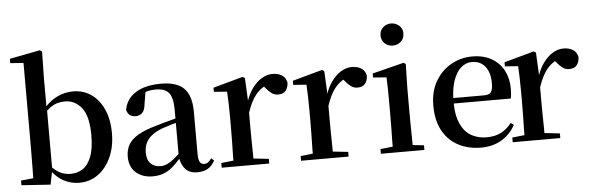

<svg xmlns="http://www.w3.org/2000/svg" viewBox="-51 -988 3619 1178"><g transform="rotate(-5 1758.5 -399.5)"><path d="M39.1 0V-28.8L115.2 -36.1Q116.2 -64.9 116.2 -99.9Q116.2 -134.8 116.7 -169.9Q117.2 -205.1 117.2 -232.9V-746.1L36.1 -752V-778.8L223.1 -814.9L236.8 -806.2L233.9 -647.9V-469.2Q265.1 -502 299.8 -520Q350.1 -545.9 403.8 -545.9Q466.8 -545.9 514.9 -512.9Q563 -480 591.6 -418Q620.1 -356 620.1 -269Q620.1 -187 591.1 -122.6Q562 -58.1 511.5 -21Q460.9 16.1 393.1 16.1Q344.2 16.1 296.9 -8.8Q262.2 -27.8 232.9 -64L217.8 12.2ZM235.8 -91.8Q259.8 -68.8 283.2 -57.1Q313 -43 347.2 -43Q386.2 -43 419.2 -63Q452.1 -83 472.7 -133.1Q493.2 -183.1 493.2 -270Q493.2 -384.8 452.6 -436.8Q412.1 -488.8 349.1 -488.8Q328.1 -488.8 305.7 -483.4Q283.2 -478 257.8 -460Q248 -453.1 235.8 -441.9Z M846.2 16.1Q784.2 16.1 744.1 -19Q704.1 -54.2 704.1 -117.2Q704.1 -159.2 722.2 -191.2Q740.2 -223.1 783.2 -248Q826.2 -272.9 899.4 -293Q939 -305.2 988.3 -317.9Q1002.4 -320.8 1016.1 -325.2V-375Q1016.1 -429.2 1005.1 -459Q994.1 -488.8 970.7 -501Q947.3 -513.2 908.2 -513.2Q881.3 -513.2 854 -505.9Q850.1 -504.9 847.2 -503.9L835 -431.2Q832 -393.1 815.7 -377Q799.3 -360.8 775.4 -360.8Q730 -360.8 719.2 -403.8Q730 -470.2 788.6 -508.1Q847.2 -545.9 946.3 -545.9Q1043 -545.9 1087.6 -501Q1132.3 -456.1 1132.3 -356V-99.1Q1132.3 -60.1 1141.8 -46.1Q1151.4 -32.2 1168 -32.2Q1180.2 -32.2 1190.2 -38.6Q1200.2 -44.9 1213.4 -63L1230 -47.9Q1212.4 -15.1 1186.3 0Q1160.2 15.1 1121.1 15.1Q1072.3 15.1 1046.4 -15.1Q1026.4 -39.1 1018.1 -77.1Q993.2 -48.8 970.2 -28.8Q944.3 -6.8 914.8 4.6Q885.3 16.1 846.2 16.1ZM1016.1 -297.9Q1006.3 -295.9 996.1 -293Q956.1 -280.8 927.2 -271Q870.1 -249 843.3 -215.1Q816.4 -181.2 816.4 -133.8Q816.4 -87.9 839.4 -64.9Q862.3 -42 901.4 -42Q919.4 -42 938.7 -50Q958 -58.1 983.4 -78.1Q998 -89.8 1016.1 -106.9Z M1272.5 0V-28.8L1348.1 -37.1Q1348.1 -50.8 1348.1 -66.9Q1349.1 -107.9 1349.9 -153.6Q1350.6 -199.2 1350.6 -232.9V-304.2Q1350.6 -355 1349.4 -389.9Q1348.1 -424.8 1346.2 -461.9L1265.1 -467.8V-493.2L1449.2 -543.9L1462.4 -535.2L1469.2 -396Q1483.4 -437 1505.4 -467.8Q1532.2 -505.9 1565.2 -525.9Q1598.1 -545.9 1632.3 -545.9Q1664.6 -545.9 1689 -532Q1713.4 -518.1 1720.2 -484.9Q1719.2 -455.1 1704.3 -436Q1689.5 -417 1657.2 -417Q1634.3 -417 1617.4 -429.4Q1600.6 -441.9 1581.5 -464.8L1574.2 -473.1Q1543.5 -455.1 1521.5 -426.8Q1491.2 -388.2 1469.2 -320.8V-232.9Q1469.2 -199.2 1469.7 -153.6Q1470.2 -107.9 1471.2 -66.9Q1471.2 -51.8 1471.2 -39.1L1565.4 -28.8V0Z M1761.2 0V-28.8L1836.9 -37.1Q1836.9 -50.8 1836.9 -66.9Q1837.9 -107.9 1838.6 -153.6Q1839.4 -199.2 1839.4 -232.9V-304.2Q1839.4 -355 1838.1 -389.9Q1836.9 -424.8 1835 -461.9L1753.9 -467.8V-493.2L1938 -543.9L1951.2 -535.2L1958 -396Q1972.2 -437 1994.1 -467.8Q2021 -505.9 2054 -525.9Q2086.9 -545.9 2121.1 -545.9Q2153.3 -545.9 2177.7 -532Q2202.1 -518.1 2209 -484.9Q2208 -455.1 2193.1 -436Q2178.2 -417 2146 -417Q2123 -417 2106.2 -429.4Q2089.4 -441.9 2070.3 -464.8L2063 -473.1Q2032.2 -455.1 2010.3 -426.8Q1980 -388.2 1958 -320.8V-232.9Q1958 -199.2 1958.5 -153.6Q1959 -107.9 1960 -66.9Q1960 -51.8 1960 -39.1L2054.2 -28.8V0Z M2252.9 0V-28.8L2329.1 -37.1Q2329.1 -49.8 2329.1 -66.9Q2330.1 -107.9 2330.6 -153.6Q2331.1 -199.2 2331.1 -232.9V-301.8Q2331.1 -353 2330.6 -390.6Q2330.1 -428.2 2328.1 -463.9L2246.1 -470.2V-495.1L2439.9 -543.9L2453.1 -535.2L2449.7 -386.2V-232.9Q2449.7 -199.2 2450.2 -153.6Q2450.7 -107.9 2451.7 -66.9Q2451.7 -49.8 2451.7 -36.1L2521 -28.8V0ZM2383.8 -654.8Q2355 -654.8 2334.5 -673.8Q2314 -692.9 2314 -724.1Q2314 -752.9 2334.5 -772Q2355 -791 2383.8 -791Q2413.1 -791 2434.1 -772Q2455.1 -752.9 2455.1 -724.1Q2455.1 -692.9 2434.1 -673.8Q2413.1 -654.8 2383.8 -654.8Z M2869.1 16.1Q2791 16.1 2730 -15.9Q2668.9 -47.9 2634 -110.8Q2599.1 -173.8 2599.1 -265.1Q2599.1 -354 2636.2 -416.5Q2673.3 -479 2733.2 -512.5Q2793 -545.9 2862.3 -545.9Q2933.1 -545.9 2982.7 -516.8Q3032.2 -487.8 3057.1 -439Q3082 -390.1 3082 -329.1Q3082 -293 3076.2 -268.1H2725.1Q2726.1 -192.9 2748 -145Q2772 -91.8 2813.5 -67.9Q2855 -43.9 2908.2 -43.9Q2960.9 -43.9 2998 -63.5Q3035.2 -83 3063 -119.1L3081.1 -105Q3049.3 -47.9 2995.6 -15.9Q2941.9 16.1 2869.1 16.1ZM2725.1 -301.8H2917Q2948.2 -301.8 2958.7 -318.4Q2969.2 -335 2969.2 -372.1Q2969.2 -437 2939.7 -474.6Q2910.2 -512.2 2857.9 -512.2Q2821.3 -512.2 2791.3 -486.6Q2761.2 -460.9 2743.2 -409.2Q2728 -365.2 2725.1 -301.8Z M3064.9 0V-28.8L3140.6 -37.1Q3140.6 -50.8 3140.6 -66.9Q3141.6 -107.9 3142.3 -153.6Q3143.1 -199.2 3143.1 -232.9V-304.2Q3143.1 -355 3141.8 -389.9Q3140.6 -424.8 3138.7 -461.9L3057.6 -467.8V-493.2L3241.7 -543.9L3254.9 -535.2L3261.7 -396Q3275.9 -437 3297.9 -467.8Q3324.7 -505.9 3357.7 -525.9Q3390.6 -545.9 3424.8 -545.9Q3457 -545.9 3481.4 -532Q3505.9 -518.1 3512.7 -484.9Q3511.7 -455.1 3496.8 -436Q3481.9 -417 3449.7 -417Q3426.8 -417 3409.9 -429.4Q3393.1 -441.9 3374 -464.8L3366.7 -473.1Q3335.9 -455.1 3314 -426.8Q3283.7 -388.2 3261.7 -320.8V-232.9Q3261.7 -199.2 3262.2 -153.6Q3262.7 -107.9 3263.7 -66.9Q3263.7 -51.8 3263.7 -39.1L3357.9 -28.8V0Z"/></g></svg>

Font: Dream Han Serif CN W16
Style: Regular
Weight: 625
Designer: Adobe
Foundry: Pal3love
Version: Version 3.00; Sans 2.004; Serif 2.001